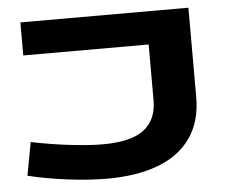

<svg xmlns="http://www.w3.org/2000/svg" viewBox="-47 -640 851 712"><g transform="rotate(-5 379.0 -283.5)"><path d="M30.3 -17.6 53.2 -141.1Q127 -126 197.8 -117.7Q268.6 -109.4 318.4 -109.4Q423.3 -109.4 471.4 -145.5Q519.5 -181.6 520.5 -252.4V-463.4H53.7V-586.4H679.2V-251.5Q678.7 -161.6 635.7 -101.1Q592.8 -40.5 513.4 -10.7Q434.1 19 323.7 19Q260.7 19 182.6 9.5Q104.5 0 30.3 -17.6Z"/></g></svg>

Font: Heebo ExtraBold
Style: Regular
Weight: 800
Designer: Oded Ezer
Foundry: Meir Sadan
Version: Version 2.001; ttfautohint (v1.5.14-ce02) -l 8 -r 50 -G 200 